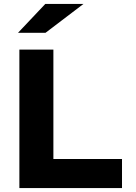

<svg xmlns="http://www.w3.org/2000/svg" viewBox="-20 -951 688 971"><path d="M78 0V-700H250V-147H597V0ZM71 -785 209 -931H402L210 -785Z"/></svg>

Font: Red Hat Text
Style: Bold
Weight: 700
Designer: Pentagram, MCKL
Foundry: MCKL
Version: Version 1.030